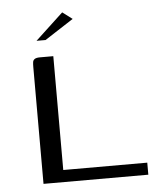

<svg xmlns="http://www.w3.org/2000/svg" viewBox="-48 -657 572 699"><g transform="rotate(-5 238.5 -308.0)"><path d="M159 -460V-44H466V0H83V-427Q83 -438 84 -445Q85 -452 91 -456Q97 -460 110 -460ZM103 -521 205 -616 241 -589 136 -521Z"/></g></svg>

Font: Genos
Style: Regular
Weight: 400
Designer: Robert E. Leuschke
Foundry: Robert E. Leuschke
Version: Version 1.010